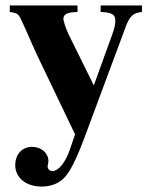

<svg xmlns="http://www.w3.org/2000/svg" viewBox="-20 -481 560 706"><path d="M502 -461H350V-437C393 -435 404 -428 404 -404C404 -392 402 -381 393 -355L325 -167L233 -353C220 -380 213 -407 213 -411C213 -426 224 -434 249 -436L265 -437V-461H16V-437C38 -434 44 -431 50 -423C59 -411 94 -326 117 -277L256 13L238 66C221 116 196 148 172 148C163 148 155 140 155 131C155 131 155 128 156 125C157 120 158 115 158 111C158 82 132 59 98 59C60 59 36 88 36 126C36 173 76 205 133 205C167 205 196 194 217 172C238 149 259 110 294 16L442 -382C458 -425 471 -433 502 -437Z"/></svg>

Font: XITS Math
Style: Bold
Weight: 700
Designer: MicroPress Inc., with final additions and corrections provided by Coen Hoffman, Elsevier (retired)
Version: Version 1.105